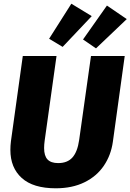

<svg xmlns="http://www.w3.org/2000/svg" viewBox="-20 -997 704 1036"><path d="M589 -232Q579 -160 540.5 -103Q502 -46 436 -13.5Q370 19 281 19Q159 19 97.5 -36.5Q36 -92 36 -188Q36 -211 39 -235L103 -695H285L221 -238Q218 -216 218 -198Q218 -156 236.5 -136.5Q255 -117 294 -117Q344 -117 371 -147.5Q398 -178 407 -241L471 -695H653ZM475 -910 318 -744 245 -788 365 -977ZM664 -894 498 -736 428 -784 557 -967Z"/></svg>

Font: Trujillo ExtraBold
Style: Italic
Weight: 800
Italic angle: -8°
Designer: Fira Sans original fonts by bBox Type GmbH, Carrois Corporate GbR, & Edenspiekermann AG / Changes by Cristiano Sobral
Foundry: Fira Sans original fonts by bBox Type GmbH, Carrois Corporate GbR, & Edenspiekermann AG / Changes by Cristiano Sobral
Version: Version 4.301;July 28, 2020;FontCreator 13.0.0.2655 64-bit